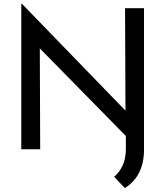

<svg xmlns="http://www.w3.org/2000/svg" viewBox="-20 -765 846 984"><path d="M621 -723H718V2Q718 137 620 199L565 141Q593 117 609 82Q625 47 625 -1V-68L184 -517L186 0H89V-745H93L623 -198Z"/></svg>

Font: Synthetic
Style: Regular
Weight: 400
Designer: Santiago Orozco
Foundry: Typemade
Version: Version 2.000; ttfautohint (v1.8.4.7-5d5b)